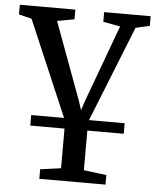

<svg xmlns="http://www.w3.org/2000/svg" viewBox="-59 -594 712 880"><g transform="rotate(5 297.0 -154.5)"><path d="M92.5 0V-48.5H522.5V0ZM155 239.5V195.5L250 182.5V-33.5L55.5 -488.5L-3.5 -503V-547.5H252V-503L173 -488.5L304.5 -132.5L318 -90.5L332 -133L463 -488.5L384.5 -503V-547.5H598.5V-503L534 -488.5L355 -40V182.5L459.5 195.5V239.5Z"/></g></svg>

Font: Merriweather 36pt
Style: Regular
Weight: 400
Designer: Eben Sorkin
Foundry: Eben Sorkin
Version: Version 2.100